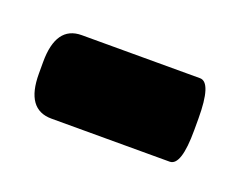

<svg xmlns="http://www.w3.org/2000/svg" viewBox="-65 -139 235 190"><g transform="rotate(20 53.0 -44.0)"><path d="M-29.3 -37.6V-49.8Q-29.3 -87.9 -2.4 -87.9H122.1Q134.3 -87.9 134.3 -49.8V-37.6Q134.3 0 122.1 0H-2.4Q-29.3 0 -29.3 -37.6Z"/></g></svg>

Font: Sahel FD
Style: FD
Weight: 400
Foundry: Saber Rastikerdar (saber.rastikerdar@gmail.com)
Version: Version 3.3.1